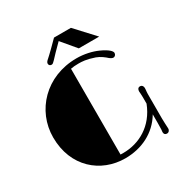

<svg xmlns="http://www.w3.org/2000/svg" viewBox="-198 -1051 1187 1225"><g transform="rotate(-30 395.5 -438.5)"><path d="M43 -336.4C43 -119.1 196.8 9.3 376 9.3C496.6 9.3 605 -42.5 667 -146.5V-82.5C667 -66.4 666.5 -42.5 666 -35.6C665 -27.3 664.1 -20.5 664.1 -17.1C664.1 -2 671.9 5.4 685.5 5.4C697.3 5.4 707.5 -4.4 707.5 -20C707.5 -31.2 706.5 -41.5 705.6 -60.1C705.1 -69.3 704.6 -82 704.6 -95.7V-256.3C704.6 -273.4 704.6 -283.7 705.6 -293C706.5 -301.8 707.5 -309.1 707.5 -317.9C707.5 -331.5 699.2 -342.3 685.1 -342.3C671.4 -342.3 664.6 -331.5 664.6 -316.4C664.6 -311.5 665 -305.7 666 -297.9C666.5 -291 667 -282.7 667 -272.5V-225.6C613.8 -88.4 497.6 -26.9 381.3 -26.9C375.5 -26.9 368.2 -26.9 360.8 -27.3V-659.2C377.9 -662.6 395.5 -664.1 417.5 -664.1C444.3 -664.1 475.1 -663.1 533.7 -643.1C563.5 -632.3 589.8 -611.3 603.5 -598.6C613.3 -590.3 623 -585.4 630.9 -585.4C643.1 -585.4 651.9 -596.2 651.9 -608.4C651.9 -621.6 631.8 -643.6 576.2 -668.5C535.2 -687 480 -699.7 424.3 -699.7C197.8 -699.7 43 -532.7 43 -336.4ZM267.1 -743.2C275.4 -743.2 281.7 -749.5 293 -761.2C295.9 -763.7 298.8 -767.1 327.1 -797.4L380.9 -851.6L468.8 -747.1H619.1L490.7 -885.7H366.2L312.5 -832C287.6 -807.1 276.9 -798.3 268.1 -790C251 -775.9 248 -769 248 -760.7C248 -751 255.4 -743.2 267.1 -743.2Z"/></g></svg>

Font: Limelight
Style: Regular
Weight: 400
Designer: Nicole Fally
Foundry: Nicole Fally
Version: Version 1.002